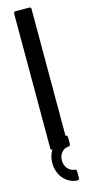

<svg xmlns="http://www.w3.org/2000/svg" viewBox="-145 -812 486 1024"><g transform="rotate(-15 98.0 -299.5)"><path d="M60 -14Q50 -14 50 -24V-768Q50 -778 60 -778H136Q146 -778 146 -768V-24Q146 -14 136 -14ZM40 55Q40 30 48.5 8Q57 -14 71 -30.5Q85 -47 104.5 -57Q124 -67 147 -68Q152 -68 154.5 -64.5Q157 -61 157 -56V-20Q157 -15 154.5 -11.5Q152 -8 147 -8Q124 -7 108.5 11Q93 29 93 55Q93 81 108.5 99.5Q124 118 147 120Q152 120 154.5 123.5Q157 127 157 132V167Q157 179 146 179Q123 178 104 168Q85 158 70.5 141.5Q56 125 48 102.5Q40 80 40 55Z"/></g></svg>

Font: Kanalisirung
Style: Regular
Weight: 500
Designer: Peter Wiegel
Foundry: Peter Wiegel
Version: 1.000